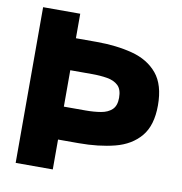

<svg xmlns="http://www.w3.org/2000/svg" viewBox="-76 -738 768 810"><g transform="rotate(10 307.5 -333.5)"><path d="M44 0V-667H203V-562H291Q377 -562 445.5 -544Q514 -526 553.5 -478.5Q593 -431 593 -343Q593 -257 553.5 -210Q514 -163 445.5 -145.5Q377 -128 291 -128H203V0ZM203 -269H296Q332 -269 361.5 -274Q391 -279 408.5 -295.5Q426 -312 426 -346Q426 -382 408.5 -398.5Q391 -415 361.5 -420Q332 -425 296 -425H203Z"/></g></svg>

Font: Atkinson Hyperlegible
Style: Bold
Weight: 700
Designer: Elliott Scott, Megan Eiswerth, Linus Boman, Theodore Petrosky
Foundry: Braille Institute
Version: Version 1.006; ttfautohint (v1.8.3)